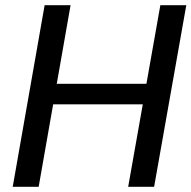

<svg xmlns="http://www.w3.org/2000/svg" viewBox="-20 -720 738 740"><path d="M474 0 598 -700H698L574 0ZM29 0 152 -700H252L129 0ZM167 -318 182 -397H566L552 -318Z"/></svg>

Font: DM Sans 16pt Medium
Style: Italic
Weight: 500
Italic angle: -10°
Version: Version 4.004;gftools[0.9.30]